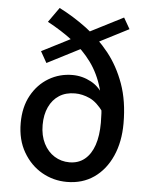

<svg xmlns="http://www.w3.org/2000/svg" viewBox="-57 -872 732 933"><g transform="rotate(5 309.0 -405.5)"><path d="M304 14Q238 14 182 -18Q126 -50 91 -110Q56 -170 56 -252Q56 -330 87.5 -387Q119 -444 171.5 -475Q224 -506 287 -506Q335 -506 378.5 -482.5Q422 -459 448 -408L449 -337Q415 -385 379 -401.5Q343 -418 307 -418Q262 -418 230 -397.5Q198 -377 180.5 -339.5Q163 -302 163 -252Q163 -200 182.5 -161.5Q202 -123 235 -102.5Q268 -82 308 -82Q352 -82 382.5 -107Q413 -132 428.5 -177.5Q444 -223 444 -287Q444 -382 423.5 -453Q403 -524 363.5 -578Q324 -632 269 -674Q214 -716 145 -753L196 -825Q265 -790 329 -742.5Q393 -695 443.5 -632Q494 -569 524 -485.5Q554 -402 554 -293Q554 -203 523 -133.5Q492 -64 436 -25Q380 14 304 14ZM155 -553 124 -608 512 -806 543 -752Z"/></g></svg>

Font: Noto Sans KR Medium
Style: Regular
Weight: 500
Designer: Ryoko NISHIZUKA  (kana, bopomofo & ideographs); Paul D. Hunt (Latin, Greek & Cyrillic); Sandoll Communications , Soo-you
Foundry: Adobe
Version: Version 2.004-H2;hotconv 1.0.118;makeotfexe 2.5.65603